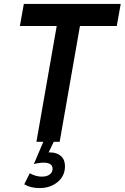

<svg xmlns="http://www.w3.org/2000/svg" viewBox="-20 -720 633 975"><path d="M268 -588H81L101 -700H593L573 -588H386L283 0H165ZM310 124Q310 173 273 204Q236 235 181 235Q135 235 103 216L131 160Q163 177 192 177Q218 177 232.5 166Q247 155 247 137Q247 122 235.5 114Q224 106 202 106Q179 106 152 113L200 0H253L227 54H234Q269 54 289.5 72.5Q310 91 310 124Z"/></svg>

Font: Cabin SemiBold
Style: Italic
Weight: 600
Italic angle: -7°
Designer: Pablo Impallari
Foundry: Pablo Impallari. http://www.impallari.com Igino Marini. http://www.ikern.com
Version: Version 2.200